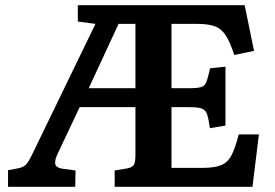

<svg xmlns="http://www.w3.org/2000/svg" viewBox="-20 -720 1061 740"><path d="M11 0V-64L53 -72Q70 -76 79.5 -85Q89 -94 104 -125L348 -628L280 -637V-700H923L959 -524L883 -508Q867 -557 850.5 -583Q834 -609 808.5 -618.5Q783 -628 738 -628H641V-380H710Q743 -380 757 -385Q771 -390 776.5 -406.5Q782 -423 790 -457L849 -463V-236L789 -226Q784 -261 778.5 -278.5Q773 -296 758 -301.5Q743 -307 709 -307H641V-73H762Q807 -73 832.5 -83.5Q858 -94 872.5 -122Q887 -150 900 -202H978L953 0H422V-63L471 -71Q490 -75 496 -85Q502 -95 502 -122V-307H287L203 -129Q190 -102 193 -88Q196 -74 219 -70L271 -63L270 0ZM322 -380H502V-628H437Z"/></svg>

Font: Literata 12pt SemiBold
Style: Regular
Weight: 600
Designer: Latin by Veronika Burian and Jose Scaglione. Greek by Irene Vlachou. Cyrillic by Vera Evstafieva.
Foundry: TypeTogether
Version: Version 3.002